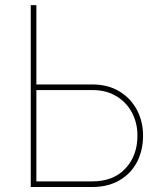

<svg xmlns="http://www.w3.org/2000/svg" viewBox="-20 -748 645 768"><path d="M115.7 -410.2H349.1Q411.6 -410.2 457.3 -382.6Q502.9 -355 527.6 -308.6Q552.2 -262.2 552.2 -205.6Q552.2 -145.5 527.6 -99.1Q502.9 -52.7 457.3 -26.4Q411.6 0 349.1 0H103V-727.5H125.5V-22.5H349.1Q433.6 -22.5 481.7 -74Q529.8 -125.5 529.8 -205.6Q529.8 -255.9 508.1 -297.1Q486.3 -338.4 446 -363Q405.8 -387.7 349.1 -387.7H115.7Z"/></svg>

Font: Inter 20pt Thin
Style: Regular
Weight: 250
Version: Version 4.001;git-66647c0bb